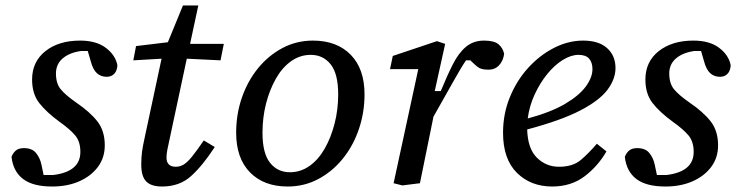

<svg xmlns="http://www.w3.org/2000/svg" viewBox="-20 -668 2684 700"><path d="M170 12Q100 12 64 -15.5Q28 -43 22 -96Q27 -110 37.5 -119Q48 -128 67 -128Q97 -128 111.5 -110Q126 -92 131 -68L139 -30H174Q273 -42 273 -114Q273 -152 254 -174.5Q235 -197 197 -224Q149 -259 123 -292.5Q97 -326 97 -378Q97 -443 145.5 -481.5Q194 -520 272 -520Q331 -520 366 -493.5Q401 -467 408 -430Q407 -410 396.5 -399Q386 -388 369 -388Q348 -388 333.5 -401Q319 -414 311 -444L300 -482H275Q233 -476 208.5 -455Q184 -434 184 -400Q184 -364 201 -343Q218 -322 258 -294Q308 -260 335 -225.5Q362 -191 362 -138Q362 -93 337 -59.5Q312 -26 269 -7Q226 12 170 12Z M571 12Q531 12 513 -6.5Q495 -25 495 -68Q495 -95 498 -116Q501 -137 507 -164L569 -454L466 -448L476 -500L592 -514L647 -648H703L673 -508H796L784 -448L661 -454L599 -164Q593 -137 590 -121.5Q587 -106 587 -94Q587 -60 621 -60Q636 -60 649.5 -68Q663 -76 680 -97Q697 -118 723 -156L763 -132Q718 -63 676 -25.5Q634 12 571 12Z M1029 12Q942 12 891.5 -39.5Q841 -91 841 -184Q841 -252 862 -312.5Q883 -373 921 -419.5Q959 -466 1010 -493Q1061 -520 1121 -520Q1208 -520 1258.5 -468.5Q1309 -417 1309 -324Q1309 -257 1288 -196Q1267 -135 1229 -88.5Q1191 -42 1140 -15Q1089 12 1029 12ZM1037 -40Q1076 -40 1108.5 -63Q1141 -86 1164 -126.5Q1187 -167 1200 -218Q1213 -269 1213 -324Q1213 -399 1185.5 -433.5Q1158 -468 1113 -468Q1074 -468 1041.5 -445Q1009 -422 986 -381.5Q963 -341 950 -290.5Q937 -240 937 -184Q937 -109 964.5 -74.5Q992 -40 1037 -40Z M1415 0 1505 -416H1402L1412 -464L1573 -518L1603 -508L1565 -336H1587Q1610 -392 1631 -433.5Q1652 -475 1679 -497.5Q1706 -520 1745 -520Q1781 -520 1797 -507Q1813 -494 1818 -472Q1815 -447 1800 -430.5Q1785 -414 1761 -414Q1739 -414 1728 -420Q1717 -426 1701 -442L1695 -448H1679Q1660 -420 1632.5 -370.5Q1605 -321 1560 -242L1559 -236Q1547 -177 1535 -118Q1523 -59 1511 0L1447 8Z M2089 -468Q2062 -468 2032 -449.5Q2002 -431 1975.5 -398.5Q1949 -366 1929.5 -324Q1910 -282 1904 -236Q1989 -259 2040.5 -289.5Q2092 -320 2116 -353Q2140 -386 2140 -416Q2140 -440 2128 -454Q2116 -468 2089 -468ZM1993 12Q1915 12 1864.5 -38Q1814 -88 1814 -184Q1814 -253 1839 -314Q1864 -375 1906 -421Q1948 -467 2000 -493.5Q2052 -520 2106 -520Q2163 -520 2193.5 -492.5Q2224 -465 2224 -420Q2224 -380 2195 -341Q2166 -302 2096 -265.5Q2026 -229 1902 -196Q1904 -126 1937.5 -93Q1971 -60 2018 -60Q2069 -60 2098.5 -85.5Q2128 -111 2156 -144L2191 -116Q2160 -62 2111 -25Q2062 12 1993 12Z M2406 12Q2336 12 2300 -15.5Q2264 -43 2258 -96Q2263 -110 2273.5 -119Q2284 -128 2303 -128Q2333 -128 2347.5 -110Q2362 -92 2367 -68L2375 -30H2410Q2509 -42 2509 -114Q2509 -152 2490 -174.5Q2471 -197 2433 -224Q2385 -259 2359 -292.5Q2333 -326 2333 -378Q2333 -443 2381.5 -481.5Q2430 -520 2508 -520Q2567 -520 2602 -493.5Q2637 -467 2644 -430Q2643 -410 2632.5 -399Q2622 -388 2605 -388Q2584 -388 2569.5 -401Q2555 -414 2547 -444L2536 -482H2511Q2469 -476 2444.5 -455Q2420 -434 2420 -400Q2420 -364 2437 -343Q2454 -322 2494 -294Q2544 -260 2571 -225.5Q2598 -191 2598 -138Q2598 -93 2573 -59.5Q2548 -26 2505 -7Q2462 12 2406 12Z"/></svg>

Font: Source Serif 4 Caption
Style: Italic
Weight: 400
Italic angle: -12°
Designer: Frank Grießhammer
Foundry: Adobe Systems Incorporated
Version: Version 4.004;hotconv 1.0.117;makeotfexe 2.5.65602